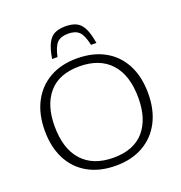

<svg xmlns="http://www.w3.org/2000/svg" viewBox="-162 -1073 1154 1222"><g transform="rotate(-20 415.0 -462.0)"><path d="M412 -717Q523 -717 602 -672.5Q681 -628 723 -546.5Q765 -465 765 -354Q765 -241.5 722.2 -160Q679.5 -78.5 601.2 -34.2Q523 10 417.5 10Q307 10 228 -34.5Q149 -79 107 -160.5Q65 -242 65 -353Q65 -465.5 107.8 -547Q150.5 -628.5 228.5 -672.8Q306.5 -717 412 -717ZM419 -43Q556.5 -43 626.5 -123.8Q696.5 -204.5 696.5 -347Q696.5 -501 622.2 -582.5Q548 -664 410.5 -664Q273.5 -664 203.5 -583.2Q133.5 -502.5 133.5 -360Q133.5 -206 207.8 -124.5Q282 -43 419 -43ZM415 -884Q366 -884 341 -859.8Q316 -835.5 301.5 -767H265Q275.5 -832 293.8 -868.5Q312 -905 341.2 -919.5Q370.5 -934 415 -934Q459.5 -934 488.8 -919.5Q518 -905 536.2 -868.5Q554.5 -832 565 -767H528.5Q514 -835.5 489 -859.8Q464 -884 415 -884Z"/></g></svg>

Font: Newsreader 6pt Light
Style: Regular
Weight: 300
Designer: Hugues Gentile
Foundry: Production Type
Version: Version 1.003; ttfautohint (v1.8.3)